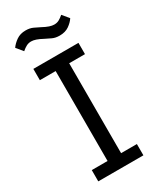

<svg xmlns="http://www.w3.org/2000/svg" viewBox="-225 -965 850 1032"><g transform="rotate(-30 200.0 -449.0)"><path d="M340 0H60V-70H158V-628H60V-698H340V-628H242V-70H340ZM273 -782Q247 -782 228 -791Q209 -800 193 -808Q169 -821 152.5 -826.5Q136 -832 123 -832Q107 -832 93.5 -825Q80 -818 65 -805L32 -845Q46 -865 69.5 -881.5Q93 -898 127 -898Q153 -898 172 -889Q191 -880 207 -872Q231 -859 247.5 -853.5Q264 -848 277 -848Q294 -848 307 -855Q320 -862 335 -875L368 -835Q355 -815 331.5 -798.5Q308 -782 273 -782Z"/></g></svg>

Font: IBM Plex Sans Var
Style: Regular
Weight: 400
Designer: Mike Abbink, Paul van der Laan, Pieter van Rosmalen
Foundry: Bold Monday
Version: Version 3.000